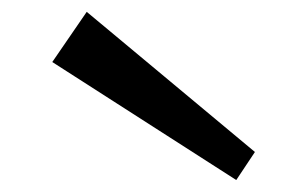

<svg xmlns="http://www.w3.org/2000/svg" viewBox="-20 -926 509 321"><path d="M375 -625 67.4 -822.3 125 -906.2 406.2 -671.9Z"/></svg>

Font: Michroma
Style: Regular
Weight: 400
Designer: Vernon Adams
Foundry: Vernon Adams
Version: Version 1.100; ttfautohint (v1.8.4.7-5d5b);gftools[0.9.29]